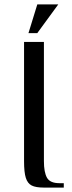

<svg xmlns="http://www.w3.org/2000/svg" viewBox="-20 -850 325 870"><path d="M89 -120V-660H179V-120Q179 -69 193 -44.5Q207 -20 249 -20H269V0H179Q142 0 123.5 -9.5Q105 -19 97 -44Q89 -69 89 -120ZM149 -830H244L149 -700H109Z"/></svg>

Font: El Messiri
Style: Regular
Weight: 400
Designer: Mohamed Gaber
Foundry: Kief Type Foundry
Version: Version 2.006